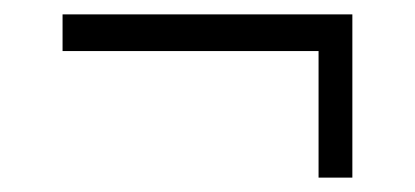

<svg xmlns="http://www.w3.org/2000/svg" viewBox="-20 -329 577 267"><path d="M67 -309H470V-82H423V-258H67Z"/></svg>

Font: Arapey Regular-Display
Style: Regular
Weight: 400
Designer: Eduardo Rodriguez Tunni
Foundry: Eduardo Rodriguez Tunni
Version: Version 4.000